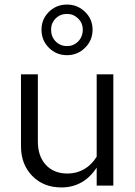

<svg xmlns="http://www.w3.org/2000/svg" viewBox="-20 -814 592 842"><path d="M72 0ZM146 -488V-194Q146 -129 181 -91Q216 -53 276 -53Q316 -53 349 -72Q382 -91 404 -127V-488H477V0H404V-79Q376 -36 337 -14Q298 8 249 8Q171 8 121.5 -42.5Q72 -93 72 -173V-488ZM274 -572Q227 -572 194.5 -604.5Q162 -637 162 -684Q162 -730 194.5 -762Q227 -794 274 -794Q320 -794 353 -762Q386 -730 386 -684Q386 -637 353 -604.5Q320 -572 274 -572ZM274 -612Q303 -612 323 -632.5Q343 -653 343 -684Q343 -713 322.5 -733Q302 -753 274 -753Q244 -753 224 -733Q204 -713 204 -684Q204 -653 224 -632.5Q244 -612 274 -612Z"/></svg>

Font: Red Hat Text
Style: Regular
Weight: 400
Designer: Pentagram / MCKL
Foundry: Pentagram / MCKL
Version: Version 1.005; Red Hat Text